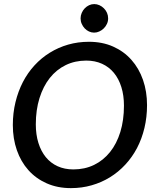

<svg xmlns="http://www.w3.org/2000/svg" viewBox="-20 -938 790 965"><path d="M44.5 0ZM719 -409.5Q719 -349.5 706 -295Q693 -240.5 668.8 -194.2Q644.5 -148 610 -110.8Q575.5 -73.5 533 -47.2Q490.5 -21 441 -6.8Q391.5 7.5 336.5 7.5Q269 7.5 214.8 -16.5Q160.5 -40.5 122.8 -82.8Q85 -125 64.8 -183Q44.5 -241 44.5 -309.5Q44.5 -370 57.8 -424.5Q71 -479 95 -525.5Q119 -572 153.5 -609.5Q188 -647 230.5 -673.2Q273 -699.5 322.5 -713.8Q372 -728 427 -728Q494.5 -728 548.5 -704Q602.5 -680 640.5 -637.2Q678.5 -594.5 698.8 -536.2Q719 -478 719 -409.5ZM603 -407Q603 -458.5 590 -500.2Q577 -542 552.5 -571.8Q528 -601.5 492.8 -617.5Q457.5 -633.5 413.5 -633.5Q357 -633.5 310.2 -610.8Q263.5 -588 230.2 -546Q197 -504 178.5 -444.8Q160 -385.5 160 -313Q160 -261.5 173 -219.8Q186 -178 210.2 -148.2Q234.5 -118.5 269.5 -102.5Q304.5 -86.5 349 -86.5Q406 -86.5 452.8 -109.2Q499.5 -132 533 -173.8Q566.5 -215.5 584.8 -274.8Q603 -334 603 -407ZM523.5 -845.5Q523.5 -831 517.5 -818Q511.5 -805 501.5 -795.2Q491.5 -785.5 479 -779.8Q466.5 -774 453 -774Q439.5 -774 427.2 -779.8Q415 -785.5 405.8 -795.2Q396.5 -805 390.8 -818Q385 -831 385 -845.5Q385 -860 390.8 -873.2Q396.5 -886.5 406 -896.2Q415.5 -906 427.8 -911.8Q440 -917.5 453.5 -917.5Q467 -917.5 479.8 -911.8Q492.5 -906 502.2 -896.2Q512 -886.5 517.8 -873.5Q523.5 -860.5 523.5 -845.5Z"/></svg>

Font: Lato Semibold
Style: Italic
Weight: 600
Italic angle: -7°
Designer: Lukasz Dziedzic
Foundry: tyPoland Lukasz Dziedzic
Version: Version 2.006; 2014-01-15